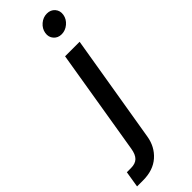

<svg xmlns="http://www.w3.org/2000/svg" viewBox="-414 -748 967 967"><g transform="rotate(-45 69.0 -264.5)"><path d="M100.6 -515.6H204.1L107.9 62.5Q97.7 125.5 53.2 164.8Q8.8 204.1 -63.5 204.1H-106.4L-92.3 117.2H-62.5Q-31.7 117.2 -15.1 101.1Q1.5 85 7.3 48.8ZM167 -606Q140.6 -606 124.8 -624.5Q108.9 -643.1 113.3 -669.4Q117.7 -695.8 139.4 -714.4Q161.1 -732.9 188 -732.9Q214.8 -732.9 230.7 -714.4Q246.6 -695.8 242.2 -669.4Q237.8 -643.1 215.8 -624.5Q193.8 -606 167 -606Z"/></g></svg>

Font: Inter Display Medium
Style: Italic
Weight: 500
Italic angle: -9.39999°
Designer: Rasmus Andersson
Foundry: rsms
Version: Version 4.000;git-a52131595